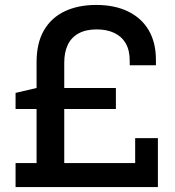

<svg xmlns="http://www.w3.org/2000/svg" viewBox="-20 -757 708 777"><path d="M43 0V-97H128V-316H43V-381L128 -401V-505Q128 -583 158 -634.5Q188 -686 242.5 -711.5Q297 -737 369 -737Q445 -737 499.5 -710Q554 -683 582.5 -633.5Q611 -584 611 -515V-493H505V-510Q505 -554 488.5 -582Q472 -610 442 -624Q412 -638 371 -638Q327 -638 297.5 -621.5Q268 -605 254 -575Q240 -545 240 -503V-401H449V-316H240V-97H527V-198H619V0Z"/></svg>

Font: Hubot Sans Medium
Style: Regular
Weight: 500
Designer: Deni Anggara
Foundry: GitHub, Inc., Subsidiary of Microsoft Corporation
Version: Version 2.000